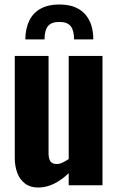

<svg xmlns="http://www.w3.org/2000/svg" viewBox="-20 -828 530 858"><path d="M150 10Q115 10 91.5 -8Q68 -26 57 -56Q46 -86 46 -122V-578H197V-144Q197 -120 205 -107.5Q213 -95 234 -95Q246 -95 259.5 -101.5Q273 -108 287 -117V-578H438V0H287V-54Q257 -25 222.5 -7.5Q188 10 150 10ZM93 -652Q94 -701 111 -736Q128 -771 162 -789.5Q196 -808 245 -808Q295 -808 328.5 -789.5Q362 -771 379.5 -736Q397 -701 397 -652H311Q311 -692 296 -711Q281 -730 245 -730Q210 -730 194.5 -711.5Q179 -693 179 -652Z"/></svg>

Font: Oswald SemiBold
Style: Regular
Weight: 600
Designer: Vernon Adams
Foundry: Vernon Adams
Version: Version 4.100; ttfautohint (v1.8.1.43-b0c9)